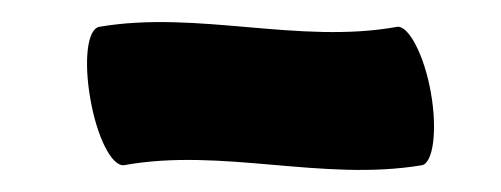

<svg xmlns="http://www.w3.org/2000/svg" viewBox="-20 -886 449 172"><path d="M91 -738C179 -754 269 -723 358 -738C368 -740 372 -769 366 -803C360 -837 346 -863 336 -862C248 -846 157 -877 69 -862C58 -860 55 -831 61 -797C67 -763 80 -737 91 -738Z"/></svg>

Font: Nupuram
Style: Bold
Weight: 700
Designer: Santhosh Thottingal (santhosh.thottingal@gmail.com)
Foundry: SMC
Version: Version 1.000